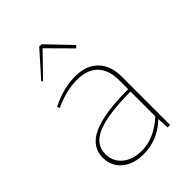

<svg xmlns="http://www.w3.org/2000/svg" viewBox="-209 -808 919 919"><g transform="rotate(-45 250.5 -349.0)"><path d="M121 -578 115 -584 225 -708H241L356 -588L344 -577L231 -691ZM215 10Q146 10 105 -25Q64 -60 64 -117Q64 -192 142 -227.5Q220 -263 382 -263V-323Q382 -394 345.5 -431Q309 -468 240 -468Q165 -468 87 -430L82 -444Q166 -486 246 -486Q320 -486 361.5 -444Q403 -402 403 -327V0H386L383 -60Q311 10 215 10ZM85 -121Q85 -70 122.5 -39Q160 -8 221 -8Q304 -8 382 -79V-247Q227 -246 156 -216Q85 -186 85 -121Z"/></g></svg>

Font: Cantarell Thin
Style: Regular
Weight: 100
Designer: Dave Crossland, Nikolaus Waxweiler, Florian Fecher, Jacques Le Bailly, Eben Sorkin, Alexei Vanyashin, Alexios Zavras, Em
Version: Version 0.303